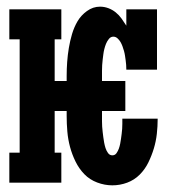

<svg xmlns="http://www.w3.org/2000/svg" viewBox="-20 -548 540 576"><path d="M317 8Q294 8 271.5 -0.5Q249 -9 233 -25.5Q217 -42 206.5 -63.5Q196 -85 190 -107.5Q184 -130 182 -153.5Q180 -177 180 -200V-215H144V-90H164V0H8V-90H39V-430H8V-520H164V-430H144V-305H180V-320Q180 -341 181.5 -362Q183 -383 186.5 -404Q190 -425 196 -445.5Q202 -466 212.5 -484Q223 -502 241 -515Q259 -528 280 -528Q293 -528 305 -523.5Q317 -519 327 -511Q337 -503 344.5 -492.5Q352 -482 359 -471V-520H451V-339H359Q359 -346 358.5 -353Q358 -360 357 -367Q356 -374 355 -381Q354 -388 352 -395Q350 -402 347.5 -409Q345 -416 341.5 -422Q338 -428 332.5 -433Q327 -438 320 -438Q312 -438 306.5 -431Q301 -424 298 -416.5Q295 -409 293 -401Q291 -393 290 -385Q289 -377 288 -369Q287 -361 286.5 -352.5Q286 -344 286 -336Q286 -328 286 -320V-305H356V-215H286V-200Q286 -192 286 -184Q286 -176 286.5 -168Q287 -160 288 -152Q289 -144 290 -136Q291 -128 292.5 -120Q294 -112 296.5 -104Q299 -96 304 -89Q309 -82 317 -82Q325 -82 329.5 -88.5Q334 -95 336.5 -102Q339 -109 340.5 -116.5Q342 -124 343 -131.5Q344 -139 345 -146.5Q346 -154 346.5 -161.5Q347 -169 347 -176.5Q347 -184 347 -192H453V-191Q453 -169 450.5 -146.5Q448 -124 441.5 -102.5Q435 -81 425 -60.5Q415 -40 399 -24Q383 -8 361.5 0Q340 8 317 8Z"/></svg>

Font: Iosevka Curly Slab Extrabold
Style: Regular
Weight: 800
Monospace: yes
Designer: Belleve Invis
Foundry: Belleve Invis
Version: Version 22.1.2; ttfautohint (v1.8.4)